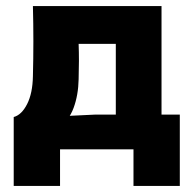

<svg xmlns="http://www.w3.org/2000/svg" viewBox="-20 -490 640 630"><path d="M238 -230Q237 -178 221.5 -136Q206 -94 171 -70L188 -109L293 -114H360V-346H238Q239 -319 239 -290.5Q239 -262 238 -230ZM88 -240Q91 -355 88 -470H510V-114H570V120H418V0H177V120H25V-106Q51 -113 69 -148.5Q87 -184 88 -240Z"/></svg>

Font: Kreadon
Style: Regular
Weight: 400
Designer: kohakuno
Foundry: StudioGnu
Version: Version 1.000;Glyphs 3.1.2 (3151)